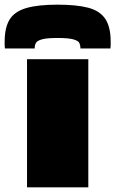

<svg xmlns="http://www.w3.org/2000/svg" viewBox="-72 -804 495 824"><path d="M44 0V-550H307V0ZM175 -784Q256 -784 306 -771Q356 -758 379.5 -723.5Q403 -689 403 -625Q403 -618 403 -610.5Q403 -603 402 -596H273Q273 -599 273 -601Q273 -610 268.5 -619.5Q264 -629 243 -635Q222 -641 175 -641Q128 -641 107.5 -635Q87 -629 82 -619.5Q77 -610 77 -601V-596H-51Q-52 -603 -52 -610.5Q-52 -618 -52 -625Q-52 -686 -30.5 -720.5Q-9 -755 41 -769.5Q91 -784 175 -784Z"/></svg>

Font: Georama Extended Black
Style: Regular
Weight: 900
Width: 7
Designer: Jean-Baptiste Levee
Foundry: Production Type
Version: Version 1.000